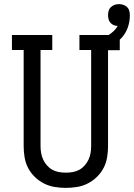

<svg xmlns="http://www.w3.org/2000/svg" viewBox="-20 -905 651 933"><path d="M300 8Q273 8 245.5 3.5Q218 -1 193.5 -13.5Q169 -26 149 -45.5Q129 -65 116.5 -89Q104 -113 99.5 -140.5Q95 -168 95 -195V-662H38V-735H234V-662H177V-195Q177 -178 180 -161Q183 -144 190 -129Q197 -114 208.5 -101Q220 -88 234.5 -80Q249 -72 266 -69Q283 -66 300 -66Q317 -66 334 -69Q351 -72 365.5 -80Q380 -88 391.5 -101Q403 -114 410 -129Q417 -144 420 -161Q423 -178 423 -195V-662H366V-735H562V-661H505V-195Q505 -168 500.5 -140.5Q496 -113 483.5 -89Q471 -65 451 -45.5Q431 -26 406.5 -13.5Q382 -1 354.5 3.5Q327 8 300 8ZM464 -662 448 -713Q464 -717 479 -722Q494 -727 507.5 -735Q521 -743 532.5 -754Q544 -765 552 -779Q542 -779 532.5 -783Q523 -787 516.5 -794.5Q510 -802 507.5 -812Q505 -822 505 -832Q505 -842 508 -852.5Q511 -863 519 -870.5Q527 -878 537 -881.5Q547 -885 558 -885Q569 -885 579.5 -881.5Q590 -878 598 -870Q606 -862 608.5 -851.5Q611 -841 611 -830Q611 -799 600.5 -770Q590 -741 569 -719Q548 -697 520.5 -683.5Q493 -670 464 -662Z"/></svg>

Font: Iosevka Curly Slab Extended
Style: Regular
Weight: 400
Width: 7
Monospace: yes
Designer: Belleve Invis
Foundry: Belleve Invis
Version: Version 11.1.0; ttfautohint (v1.8.3)